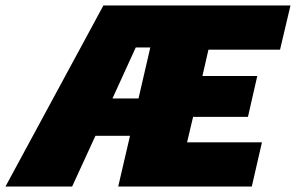

<svg xmlns="http://www.w3.org/2000/svg" viewBox="-88 -680 1079 700"><path d="M-68 0 289 -660H971L933 -499H672L650 -403H850L816 -254H616L594 -161H867L830 0H343L386 -185H260L175 0ZM322 -321H417L460 -507H407Z"/></svg>

Font: Elaine Sans Black
Style: Italic
Weight: 900
Italic angle: -13°
Designer: Wei Huang
Foundry: Wei Huang
Version: Version 2.001;December 24, 2019;FontCreator 12.0.0.2547 64-b